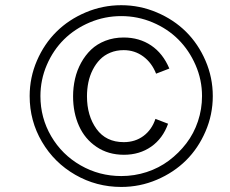

<svg xmlns="http://www.w3.org/2000/svg" viewBox="-20 -720 898 749"><path d="M453.1 9.3Q356 9.3 273.7 -38.1Q191.4 -85.4 143.6 -167Q95.7 -248.5 95.7 -345.2Q95.7 -417.5 124 -483.2Q152.3 -548.8 200.2 -596.2Q248 -643.6 314.2 -671.6Q380.4 -699.7 453.1 -699.7Q525.4 -699.7 591.6 -671.6Q657.7 -643.6 705.6 -596.2Q753.4 -548.8 781.7 -483.2Q810.1 -417.5 810.1 -345.2Q810.1 -272.9 781.7 -207.3Q753.4 -141.6 705.6 -94.2Q657.7 -46.9 591.8 -18.8Q525.9 9.3 453.1 9.3ZM453.1 -33.2Q504.4 -33.2 552.2 -48.8Q600.1 -64.5 638.9 -93.5Q677.7 -122.6 707 -160.9Q736.3 -199.2 752.2 -246.8Q768.1 -294.4 768.1 -345.2Q768.1 -408.7 742.9 -466.3Q717.8 -523.9 675.8 -565.9Q633.8 -607.9 575.4 -632.6Q517.1 -657.2 453.1 -657.2Q388.7 -657.2 330.3 -632.6Q272 -607.9 229.7 -566.2Q187.5 -524.4 162.6 -466.6Q137.7 -408.7 137.7 -345.2Q137.7 -260.3 179.7 -188.5Q221.7 -116.7 294.4 -75Q367.2 -33.2 453.1 -33.2ZM265.1 -344.2Q265.1 -379.4 272.7 -412.6Q280.3 -445.8 296.4 -475.1Q312.5 -504.4 335.4 -526.4Q358.4 -548.3 391.1 -561Q423.8 -573.7 462.4 -573.7Q523.4 -573.7 569.6 -542.7Q615.7 -511.7 640.6 -452.6L588.9 -432.6Q572.3 -475.1 538.8 -499.8Q505.4 -524.4 462.4 -524.4Q434.1 -524.4 410.4 -514.6Q386.7 -504.9 370.1 -487.8Q353.5 -470.7 341.8 -447.8Q330.1 -424.8 324.7 -398.7Q319.3 -372.6 319.3 -344.2Q319.3 -268.6 356.4 -217Q393.6 -165.5 462.9 -165.5Q507.3 -165.5 539.8 -189.7Q572.3 -213.9 586.4 -256.3L635.7 -237.3Q615.2 -179.7 569.8 -147.9Q524.4 -116.2 463.4 -116.2Q402.3 -116.2 356.7 -147Q311 -177.7 288.1 -229Q265.1 -280.3 265.1 -344.2Z"/></svg>

Font: HK Grotesk Legacy
Style: Italic
Weight: 400
Italic angle: -13°
Designer: Alfredo Marco Pradil
Foundry: Hanken Design Co.
Version: Version 2.022;PS 002.022;hotconv 1.0.88;makeotf.lib2.5.64775